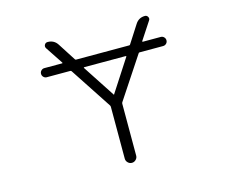

<svg xmlns="http://www.w3.org/2000/svg" viewBox="-102 -895 1204 1015"><g transform="rotate(-15 500.0 -388.0)"><path d="M617.2 -571.3Q619.1 -575.2 614.3 -575.2H387.7Q383.8 -575.2 385.7 -571.3L500 -396.5Q500 -394.5 502 -394.5Q503.9 -394.5 503.9 -396.5ZM182.6 -575.2Q172.9 -575.2 165.5 -582.5Q158.2 -589.8 158.2 -600.1Q158.2 -610.4 165.5 -617.7Q172.9 -625 182.6 -625H280.3Q284.2 -625 282.2 -628.9L218.8 -724.6Q212.9 -734.4 218.3 -744.1Q223.6 -753.9 235.4 -753.9Q270.5 -753.9 289.1 -724.6L350.6 -628.9Q352.5 -625 356.4 -625H647.5Q651.4 -625 653.3 -628.9L714.8 -724.6Q733.4 -753.9 767.6 -753.9Q778.3 -753.9 783.7 -744.1Q789.1 -734.4 783.2 -725.6L719.7 -628.9Q717.8 -625 722.7 -625H820.3Q830.1 -625 837.4 -617.7Q844.7 -610.4 844.7 -600.1Q844.7 -589.8 837.4 -582.5Q830.1 -575.2 819.3 -575.2H690.4Q686.5 -575.2 684.6 -571.3L534.2 -343.8Q532.2 -339.8 532.2 -335.9V-52.7Q532.2 -40 522.9 -30.8Q513.7 -21.5 501 -21.5Q488.3 -21.5 479 -30.8Q469.7 -40 469.7 -52.7V-335.9Q469.7 -339.8 467.8 -343.8L318.4 -571.3Q316.4 -575.2 311.5 -575.2Z"/></g></svg>

Font: Rounded-L Mgen+ 1mn light
Style: Regular
Weight: 200
Designer: [Source Han Sans]
Ryoko NISHIZUKA  (kana & ideographs); Paul D. Hunt (Latin, Greek & Cyrillic); Wenlong ZHANG  (bopomofo
Version: Version 1.059.20150602